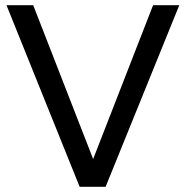

<svg xmlns="http://www.w3.org/2000/svg" viewBox="-20 -720 716 740"><path d="M5 -700H108L339 -107L570 -700H671L387 0H287Z"/></svg>

Font: Gontserrat
Style: Regular
Weight: 400
Designer: Julieta Ulanovsky
Foundry: Julieta Ulanovsky
Version: Version 6.001